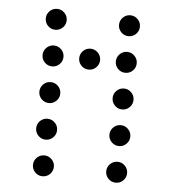

<svg xmlns="http://www.w3.org/2000/svg" viewBox="-48 -698 643 714"><g transform="rotate(5 273.5 -341.5)"><path d="M175.8 -615.2Q175.8 -599.1 164.3 -587.6Q152.8 -576.2 136.7 -576.2Q120.6 -576.2 109.1 -587.6Q97.7 -599.1 97.7 -615.2Q97.7 -631.3 109.1 -642.8Q120.6 -654.3 136.7 -654.3Q152.8 -654.3 164.3 -642.8Q175.8 -631.3 175.8 -615.2ZM449.2 -615.2Q449.2 -599.1 437.7 -587.6Q426.3 -576.2 410.2 -576.2Q394 -576.2 382.6 -587.6Q371.1 -599.1 371.1 -615.2Q371.1 -631.3 382.6 -642.8Q394 -654.3 410.2 -654.3Q426.3 -654.3 437.7 -642.8Q449.2 -631.3 449.2 -615.2ZM175.8 -478.5Q175.8 -462.4 164.3 -450.9Q152.8 -439.5 136.7 -439.5Q120.6 -439.5 109.1 -450.9Q97.7 -462.4 97.7 -478.5Q97.7 -494.6 109.1 -506.1Q120.6 -517.6 136.7 -517.6Q152.8 -517.6 164.3 -506.1Q175.8 -494.6 175.8 -478.5ZM312.5 -478.5Q312.5 -462.4 301 -450.9Q289.6 -439.5 273.4 -439.5Q257.3 -439.5 245.8 -450.9Q234.4 -462.4 234.4 -478.5Q234.4 -494.6 245.8 -506.1Q257.3 -517.6 273.4 -517.6Q289.6 -517.6 301 -506.1Q312.5 -494.6 312.5 -478.5ZM449.2 -478.5Q449.2 -462.4 437.7 -450.9Q426.3 -439.5 410.2 -439.5Q394 -439.5 382.6 -450.9Q371.1 -462.4 371.1 -478.5Q371.1 -494.6 382.6 -506.1Q394 -517.6 410.2 -517.6Q426.3 -517.6 437.7 -506.1Q449.2 -494.6 449.2 -478.5ZM175.8 -341.8Q175.8 -325.7 164.3 -314.2Q152.8 -302.7 136.7 -302.7Q120.6 -302.7 109.1 -314.2Q97.7 -325.7 97.7 -341.8Q97.7 -357.9 109.1 -369.4Q120.6 -380.9 136.7 -380.9Q152.8 -380.9 164.3 -369.4Q175.8 -357.9 175.8 -341.8ZM449.2 -341.8Q449.2 -325.7 437.7 -314.2Q426.3 -302.7 410.2 -302.7Q394 -302.7 382.6 -314.2Q371.1 -325.7 371.1 -341.8Q371.1 -357.9 382.6 -369.4Q394 -380.9 410.2 -380.9Q426.3 -380.9 437.7 -369.4Q449.2 -357.9 449.2 -341.8ZM175.8 -205.1Q175.8 -189 164.3 -177.5Q152.8 -166 136.7 -166Q120.6 -166 109.1 -177.5Q97.7 -189 97.7 -205.1Q97.7 -221.2 109.1 -232.7Q120.6 -244.1 136.7 -244.1Q152.8 -244.1 164.3 -232.7Q175.8 -221.2 175.8 -205.1ZM449.2 -205.1Q449.2 -189 437.7 -177.5Q426.3 -166 410.2 -166Q394 -166 382.6 -177.5Q371.1 -189 371.1 -205.1Q371.1 -221.2 382.6 -232.7Q394 -244.1 410.2 -244.1Q426.3 -244.1 437.7 -232.7Q449.2 -221.2 449.2 -205.1ZM175.8 -68.4Q175.8 -52.2 164.3 -40.8Q152.8 -29.3 136.7 -29.3Q120.6 -29.3 109.1 -40.8Q97.7 -52.2 97.7 -68.4Q97.7 -84.5 109.1 -95.9Q120.6 -107.4 136.7 -107.4Q152.8 -107.4 164.3 -95.9Q175.8 -84.5 175.8 -68.4ZM449.2 -68.4Q449.2 -52.2 437.7 -40.8Q426.3 -29.3 410.2 -29.3Q394 -29.3 382.6 -40.8Q371.1 -52.2 371.1 -68.4Q371.1 -84.5 382.6 -95.9Q394 -107.4 410.2 -107.4Q426.3 -107.4 437.7 -95.9Q449.2 -84.5 449.2 -68.4Z"/></g></svg>

Font: DatDot Light
Style: Regular
Weight: 300
Designer: GGBot
Version: 1.00